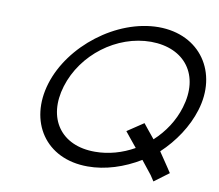

<svg xmlns="http://www.w3.org/2000/svg" viewBox="-83 -840 1115 976"><g transform="rotate(10 474.0 -351.5)"><path d="M156.1 -360C218.4 -564 442.5 -739 659 -740C875.2 -740 993.8 -562 931.1 -360C903.8 -270.8 847.3 -186.4 776.2 -119.9L824.7 -48L843.8 -19L768.7 37L749.6 8L694.7 -61.2C611.1 -10.4 516.6 20.4 425.5 20C207 20 93.7 -156 156.1 -360ZM236.1 -360C183.5 -188 273.7 -59 450 -60C519.8 -60 589.2 -80 650.8 -114.9L612.3 -162L588.9 -191L672.8 -247L696.1 -218L732.1 -174C787.1 -224.2 829.5 -288.1 851.1 -360C904 -533 810.2 -659 634.6 -660C457.5 -660 288.6 -532 236.1 -360Z"/></g></svg>

Font: Nordica Plus
Style: NordicaClassicLtExtObl
Weight: 300
Version: Version 1.01